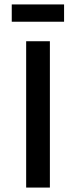

<svg xmlns="http://www.w3.org/2000/svg" viewBox="-20 -846 343 866"><path d="M269 -826V-748H33V-826ZM205 -660V0H98V-660Z"/></svg>

Font: Elaine Sans Medium
Style: Regular
Weight: 500
Designer: Wei Huang
Foundry: Wei Huang
Version: Version 2.001;December 24, 2019;FontCreator 12.0.0.2547 64-b